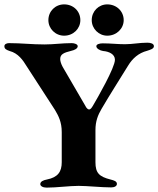

<svg xmlns="http://www.w3.org/2000/svg" viewBox="-20 -851 723 877"><path d="M273 -688C315 -688 347 -720 347 -759C347 -800 315 -831 273 -831C233 -831 201 -800 201 -759C201 -720 233 -688 273 -688ZM470 -688C512 -688 545 -720 545 -759C545 -800 512 -831 470 -831C431 -831 399 -800 399 -759C399 -720 431 -688 470 -688ZM193 6C238 6 297 -2 339 -2C379 -2 444 5 488 5C503 5 514 -1 514 -11C514 -23 501 -27 485 -31C433 -44 416 -61 416 -110V-257C416 -297 427 -325 444 -354C485 -424 522 -481 565 -551C585 -584 613 -609 652 -619C667 -624 683 -628 683 -640C683 -652 668 -656 653 -656C616 -656 586 -649 551 -649C516 -649 487 -653 449 -653C435 -653 420 -649 420 -640C420 -629 437 -620 451 -618C477 -616 505 -604 505 -578C505 -542 425 -403 405 -369C398 -357 393 -351 387 -351C382 -351 375 -356 369 -369L266 -546C259 -559 255 -572 255 -581C255 -603 270 -610 306 -619C320 -622 335 -629 335 -640C335 -649 320 -654 308 -654C263 -654 226 -648 183 -648C125 -648 78 -654 21 -654C10 -654 0 -649 0 -640C0 -627 10 -623 24 -618C63 -608 85 -576 102 -548L231 -349C247 -322 262 -294 262 -248V-110C262 -67 245 -41 194 -31C178 -28 164 -22 164 -10C164 -1 176 6 193 6Z"/></svg>

Font: EB Garamond
Style: Bold
Weight: 700
Designer: Georg Duffner and Octavio Pardo
Foundry: Georg Duffner
Version: Version 1.000;PS 001.000;hotconv 1.0.88;makeotf.lib2.5.64775